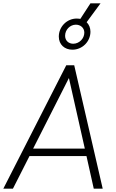

<svg xmlns="http://www.w3.org/2000/svg" viewBox="-35 -1139 699 1159"><path d="M-15 0H43L143 -197H487L531 0H585L413 -745H365ZM165 -242 381 -668 477 -242ZM320 -918C320 -870 355 -839 402 -839C462 -839 511 -888 511 -948C511 -971 502 -991 488 -1005L572 -1119H511L450 -1025C443 -1026 436 -1027 428 -1027C369 -1027 320 -978 320 -918ZM358 -923C358 -960 388 -990 423 -990C451 -990 474 -971 474 -942C474 -906 443 -875 407 -875C379 -875 358 -894 358 -923Z"/></svg>

Font: Mluvka ExtraLight
Style: Italic
Weight: 200
Italic angle: -8°
Designer: Modified by Jiří Krblich, Original typeface by Gumpita Rahayu
Foundry: Gumpita Rahayu & Jiří Krblich
Version: Version 2.000;Glyphs 3.1.1 (3134)